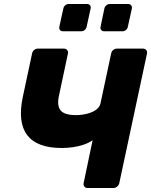

<svg xmlns="http://www.w3.org/2000/svg" viewBox="-20 -944 758 964"><path d="M420 0Q409 0 403.5 -7.5Q398 -15 400 -25L445 -240Q427 -227 401 -218Q375 -209 346.5 -205Q318 -201 290 -201Q166 -201 117 -265Q68 -329 94 -455L141 -675Q143 -686 151.5 -693Q160 -700 171 -700H300Q311 -700 317 -693Q323 -686 321 -675L276 -463Q265 -413 284.5 -389.5Q304 -366 362 -366Q379 -366 398.5 -369Q418 -372 436.5 -379Q455 -386 468.5 -398Q482 -410 485 -427L538 -675Q540 -686 548.5 -693Q557 -700 568 -700H697Q708 -700 714 -693Q720 -686 718 -675L579 -25Q577 -15 568.5 -7.5Q560 0 549 0ZM503 -787Q493 -787 488 -793.5Q483 -800 485 -810L504 -901Q506 -911 514 -917.5Q522 -924 532 -924H623Q633 -924 638.5 -917.5Q644 -911 642 -901L622 -810Q620 -800 612.5 -793.5Q605 -787 595 -787ZM296 -787Q286 -787 281 -793.5Q276 -800 278 -810L298 -901Q300 -911 307.5 -917.5Q315 -924 325 -924H417Q427 -924 432 -917.5Q437 -911 435 -901L415 -810Q413 -800 405.5 -793.5Q398 -787 388 -787Z"/></svg>

Font: Rubik
Style: Bold Italic
Weight: 700
Italic angle: -12°
Designer: Hubert and Fischer
Foundry: Hubert and Fischer
Version: Version 2.300;gftools[0.9.30]